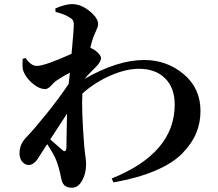

<svg xmlns="http://www.w3.org/2000/svg" viewBox="-20 -836 1040 916"><path d="M299.8 -293.9 219.7 -170.9Q254.9 -140.6 275.4 -122.1Q294.9 -103.5 296.9 -131.8Q296.9 -144.5 297.9 -200.7Q298.8 -256.8 299.8 -293.9ZM245.1 -779.3 244.1 -795.9Q292 -816.4 324.2 -816.4Q366.2 -816.4 407.2 -783.2Q448.2 -750 448.2 -720.7Q448.2 -710 437.5 -687Q426.8 -664.1 422.9 -651.4Q417 -635.7 411.1 -608.4Q414.1 -607.4 419.9 -603.5Q435.5 -596.7 448.7 -582.5Q461.9 -568.4 461.9 -559.6Q462.9 -543.9 439.5 -518.6Q438.5 -517.6 416.5 -495.6Q394.5 -473.6 383.8 -460Q541 -549.8 668 -549.8Q775.4 -549.8 856 -482.4Q936.5 -415 936.5 -306.6Q936.5 -250 916 -200.7Q895.5 -151.4 850.1 -104.5Q804.7 -57.6 721.2 -22Q637.7 13.7 521.5 34.2L512.7 15.6Q813.5 -105.5 813.5 -336.9Q813.5 -417 767.6 -462.4Q721.7 -507.8 643.6 -507.8Q580.1 -507.8 505.9 -475.1Q431.6 -442.4 373 -389.6Q368.2 -314.5 381.8 -139.6Q382.8 -125 385.3 -106.9Q387.7 -88.9 389.2 -76.7Q390.6 -64.5 390.6 -51.8Q390.6 -7.8 371.6 25.9Q352.5 59.6 324.2 59.6Q298.8 59.6 287.1 47.9Q275.4 36.1 271.5 12.7Q262.7 -34.2 249 -69.3Q240.2 -94.7 205.1 -148.4L174.8 -101.6Q163.1 -83 157.2 -74.2Q151.4 -65.4 140.1 -57.1Q128.9 -48.8 117.2 -48.8Q99.6 -48.8 86.4 -64Q73.2 -79.1 73.2 -105.5Q73.2 -145.5 101.6 -176.8Q139.6 -215.8 199.2 -289.6Q258.8 -363.3 307.6 -435.5Q307.6 -437.5 313.5 -489.3Q280.3 -472.7 246.1 -449.2Q240.2 -445.3 224.6 -428.2Q209 -411.1 196.3 -411.1Q165 -411.1 131.8 -440.9Q98.6 -470.7 89.8 -502.9Q85.9 -516.6 87.9 -554.7L101.6 -559.6Q127.9 -521.5 155.3 -521.5Q193.4 -521.5 321.3 -579.1Q332 -691.4 332 -717.8Q332 -733.4 326.7 -740.7Q321.3 -748 306.6 -755.9Q284.2 -769.5 245.1 -779.3Z"/></svg>

Font: GenYoMin TW TTF Bold
Style: Regular
Weight: 700
Version: Version 1.300